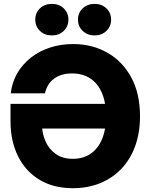

<svg xmlns="http://www.w3.org/2000/svg" viewBox="-20 -968 777 999"><path d="M358.4 11.2Q257.8 11.2 185.1 -33Q112.3 -77.1 73.5 -155.8Q34.7 -234.4 34.7 -337.4V-427.7H598.6V-299.3H163.6L198.7 -319.3Q198.7 -273.9 216.6 -233.2Q234.4 -192.4 270 -167Q305.7 -141.6 358.4 -141.6Q413.1 -141.6 451.7 -168.2Q490.2 -194.8 511 -244.4Q531.7 -293.9 531.7 -363.8Q531.7 -434.1 510.7 -483.6Q489.7 -533.2 450.2 -559.6Q410.6 -585.9 355 -585.9Q325.7 -585.9 302.2 -578.9Q278.8 -571.8 260.7 -558.3Q242.7 -544.9 231 -525.6Q219.2 -506.3 213.9 -482.4H36.1Q42.5 -540 69.8 -586.9Q97.2 -633.8 140.6 -668Q184.1 -702.1 240.2 -720.5Q296.4 -738.8 360.4 -738.8Q459 -738.8 537.8 -694.3Q616.7 -649.9 662.6 -565.9Q708.5 -481.9 708.5 -363.3Q708.5 -277.8 683.6 -208.7Q658.7 -139.6 612.3 -90.6Q565.9 -41.5 501.5 -15.1Q437 11.2 358.4 11.2ZM472.2 -783.7Q435.1 -783.7 410.4 -807.1Q385.7 -830.6 385.7 -865.7Q385.7 -901.4 410.4 -924.6Q435.1 -947.8 472.2 -947.8Q509.3 -947.8 533.7 -924.6Q558.1 -901.4 558.1 -865.7Q558.1 -830.6 533.7 -807.1Q509.3 -783.7 472.2 -783.7ZM250 -783.7Q212.4 -783.7 188 -807.1Q163.6 -830.6 163.6 -865.7Q163.6 -901.4 188 -924.6Q212.4 -947.8 250 -947.8Q287.1 -947.8 311.5 -924.6Q335.9 -901.4 335.9 -865.7Q335.9 -830.6 311.5 -807.1Q287.1 -783.7 250 -783.7Z"/></svg>

Font: Inter 28pt ExtraBold
Style: Regular
Weight: 800
Designer: Rasmus Andersson
Foundry: rsms
Version: Version 4.001;git-66647c0bb